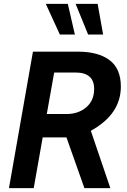

<svg xmlns="http://www.w3.org/2000/svg" viewBox="-20 -965 653 985"><path d="M149 -700H380Q484 -700 542 -656.5Q600 -613 600 -521Q600 -379 446 -294L546 0H413L321 -260H199L153 0H26ZM320 -380Q382 -380 422.5 -414.5Q463 -449 463 -509Q463 -593 367 -593H258L220 -380ZM215 -945H328L364 -788H287ZM368 -945H481L509 -788H432Z"/></svg>

Font: Cabin
Style: Bold Italic
Weight: 700
Italic angle: -7°
Designer: Pablo Impallari
Foundry: Pablo Impallari. http://www.impallari.com Igino Marini. http://www.ikern.com
Version: Version 2.200